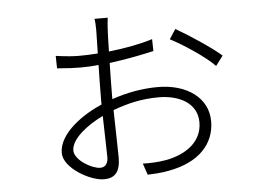

<svg xmlns="http://www.w3.org/2000/svg" viewBox="-48 -680 1097 784"><g transform="rotate(-5 500.0 -288.0)"><path d="M337 -8C303 -8 233 -48 233 -88C233 -136 302 -188 365 -218C366 -151 369 -82 369 -49C369 -28 361 -8 337 -8ZM410 -292C410 -333 411 -384 412 -431C490 -441 563 -457 594 -464L593 -513C543 -497 478 -485 413 -478C414 -519 415 -553 416 -570C417 -583 418 -603 420 -616H366C368 -605 369 -585 369 -569C369 -554 368 -517 367 -474C341 -472 316 -471 291 -471C273 -471 245 -472 195 -479L196 -428C246 -424 266 -423 291 -423C315 -423 340 -424 366 -427C365 -379 364 -328 364 -289V-265C291 -234 185 -164 185 -82C185 -20 291 40 348 40C391 40 415 17 415 -43C415 -83 412 -164 411 -238C468 -259 526 -274 599 -274C681 -274 756 -238 756 -158C756 -78 689 -31 606 -16C573 -10 538 -9 511 -10L527 37C547 36 583 35 616 28C740 5 804 -66 804 -158C804 -255 717 -316 599 -316C535 -316 470 -304 410 -283ZM665 -506C716 -480 806 -421 844 -381L874 -421C836 -455 744 -516 691 -546Z"/></g></svg>

Font: Noto Sans CJK KR Light
Style: Regular
Weight: 300
Designer: Ryoko NISHIZUKA (kana & ideographs); Paul D. Hunt (Latin, Greek & Cyrillic); Wenlong ZHANG (bopomofo); Sandoll Communica
Foundry: Adobe Systems Incorporated
Version: Version 1.004;PS 1.004;hotconv 1.0.82;makeotf.lib2.5.63406